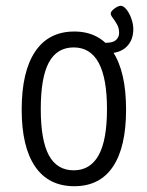

<svg xmlns="http://www.w3.org/2000/svg" viewBox="-20 -638 510 664"><path d="M237 6Q148 6 101.5 -62Q55 -130 55 -259Q55 -390 101.5 -459.5Q148 -529 237 -529Q324 -529 370 -459.5Q416 -390 416 -259Q416 -129 370.5 -61.5Q325 6 237 6ZM235 -49Q292 -49 321 -101Q350 -153 350 -261Q350 -474 235 -474Q177 -474 149 -422Q121 -370 121 -261Q121 -153 149 -101Q177 -49 235 -49ZM346 -453 330 -490H346Q371 -490 381.5 -500Q392 -510 392 -524Q392 -541 384.5 -554Q377 -567 370 -576Q363 -585 363 -591Q363 -599 376 -608.5Q389 -618 398 -618Q407 -618 417.5 -605Q428 -592 434.5 -573Q441 -554 441 -537Q441 -499 417.5 -476Q394 -453 346 -453Z"/></svg>

Font: Asap Condensed Light
Style: Regular
Weight: 300
Width: 3
Designer: Pablo Cosgaya
Foundry: Omnibus-Type
Version: Version 3.001; ttfautohint (v1.8.4.7-5d5b)